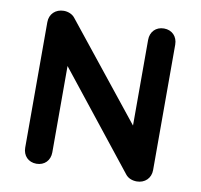

<svg xmlns="http://www.w3.org/2000/svg" viewBox="-78 -783 904 865"><g transform="rotate(10 373.5 -350.0)"><path d="M205 -63V-458L550 -23C562 -7 582 0 602 0C639 0 666 -26 666 -63V-637C666 -674 641 -700 604 -700C567 -700 542 -674 542 -637V-245L196 -678C185 -692 165 -700 146 -700C108 -700 81 -674 81 -637V-63C81 -26 106 0 143 0C180 0 205 -26 205 -63Z"/></g></svg>

Font: Hotpoint
Style: Bold
Weight: 700
Designer: Andrew Paglinawan, Luciano Perondi, Riccardo Olocco
Foundry: CAST Cooperativa Anonima Servizi Tipografici
Version: Version 1.000;PS 2.1;hotconv 16.6.51;makeotf.lib2.5.65220